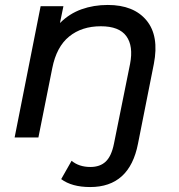

<svg xmlns="http://www.w3.org/2000/svg" viewBox="-20 -555 721 775"><path d="M344 200Q270 200 227 168L269 94Q299 119 345 119Q384 119 407 97Q430 75 440 25L505 -297Q519 -369 490 -409Q461 -449 387 -449Q310 -449 259 -407.5Q208 -366 191 -280L135 0H39L144 -530H236L222 -462Q260 -500 309 -517.5Q358 -535 415 -535Q520 -535 571.5 -472.5Q623 -410 601 -297L537 25Q503 200 344 200Z"/></svg>

Font: Montserrat Medium
Style: Italic
Weight: 500
Italic angle: -11.3°
Designer: Julieta Ulanovsky
Foundry: Julieta Ulanovsky
Version: Version 9.000; ttfautohint (v1.8.4.7-5d5b)